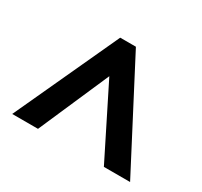

<svg xmlns="http://www.w3.org/2000/svg" viewBox="-105 -857 782 742"><g transform="rotate(30 286.0 -486.0)"><path d="M23 -254 237 -718H307L549 -254H432L275 -568L138 -254Z"/></g></svg>

Font: Noto Sans Ol Chiki
Style: Regular
Weight: 400
Designer: Monotype Design Team, Lewis McGuffie
Foundry: Monotype Imaging Inc.
Version: Version 2.003